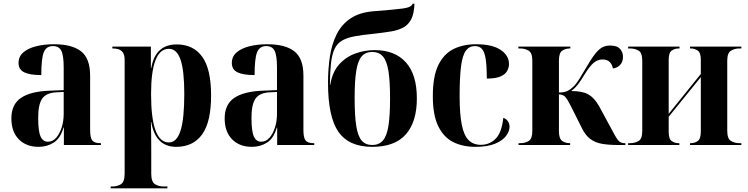

<svg xmlns="http://www.w3.org/2000/svg" viewBox="-20 -790 4074 1046"><path d="M190 10Q123 10 82.5 -31Q42 -72 42 -145Q42 -221 94 -256.5Q146 -292 250 -296L327 -299V-421Q327 -488 314 -513.5Q301 -539 268 -539Q232 -539 218.5 -505Q205 -471 205 -381Q143 -381 112 -396Q81 -411 81 -447Q81 -482 107 -504.5Q133 -527 177 -538Q221 -549 274 -549Q372 -549 421.5 -510.5Q471 -472 471 -378V-82Q471 -39 483 -24.5Q495 -10 527 -10H530V0H328V-95H326Q309 -36 272.5 -13Q236 10 190 10ZM241 -18Q267 -18 286 -39.5Q305 -61 316 -95.5Q327 -130 327 -170V-289L286 -287Q231 -284 209.5 -252Q188 -220 188 -149Q188 -75 201 -46.5Q214 -18 241 -18Z M583 236V226H592Q619 226 639 213.5Q659 201 659 156V-464Q659 -491 649 -504.5Q639 -518 624.5 -522Q610 -526 595 -526H592V-536H802V-419H804Q826 -548 943 -548Q1033 -548 1081.5 -481Q1130 -414 1130 -270Q1130 -125 1081 -57.5Q1032 10 940 10Q827 10 804 -125H802Q803 -93 803.5 -57.5Q804 -22 804 13V156Q804 201 824.5 213.5Q845 226 871 226H892V236ZM900 -14Q943 -14 963.5 -78Q984 -142 984 -278Q984 -406 963.5 -465Q943 -524 900 -524Q851 -524 827 -461.5Q803 -399 803 -278Q803 -14 900 -14Z M1352 10Q1285 10 1244.5 -31Q1204 -72 1204 -145Q1204 -221 1256 -256.5Q1308 -292 1412 -296L1489 -299V-421Q1489 -488 1476 -513.5Q1463 -539 1430 -539Q1394 -539 1380.5 -505Q1367 -471 1367 -381Q1305 -381 1274 -396Q1243 -411 1243 -447Q1243 -482 1269 -504.5Q1295 -527 1339 -538Q1383 -549 1436 -549Q1534 -549 1583.5 -510.5Q1633 -472 1633 -378V-82Q1633 -39 1645 -24.5Q1657 -10 1689 -10H1692V0H1490V-95H1488Q1471 -36 1434.5 -13Q1398 10 1352 10ZM1403 -18Q1429 -18 1448 -39.5Q1467 -61 1478 -95.5Q1489 -130 1489 -170V-289L1448 -287Q1393 -284 1371.5 -252Q1350 -220 1350 -149Q1350 -75 1363 -46.5Q1376 -18 1403 -18Z M2008 10Q1881 10 1824 -71.5Q1767 -153 1767 -339Q1767 -413 1777 -480.5Q1787 -548 1813.5 -602Q1840 -656 1889.5 -689.5Q1939 -723 2018 -729Q2124 -737 2173.5 -743.5Q2223 -750 2228 -770H2238Q2236 -716 2220.5 -685.5Q2205 -655 2177 -640Q2149 -625 2109 -618.5Q2069 -612 2016 -606Q1953 -600 1911 -592Q1869 -584 1843 -568.5Q1817 -553 1803 -524Q1789 -495 1783.5 -447.5Q1778 -400 1777 -328H1779Q1791 -399 1828.5 -440Q1866 -481 1917 -499Q1968 -517 2021 -517Q2131 -517 2191 -450.5Q2251 -384 2251 -254Q2251 -126 2191 -58Q2131 10 2008 10ZM2008 0Q2044 0 2065.5 -24Q2087 -48 2096 -103.5Q2105 -159 2105 -254Q2105 -349 2096 -404Q2087 -459 2065.5 -483Q2044 -507 2008 -507Q1972 -507 1951 -483.5Q1930 -460 1921 -405Q1912 -350 1912 -255Q1912 -159 1921 -103Q1930 -47 1951 -23.5Q1972 0 2008 0Z M2570 10Q2501 10 2449 -16Q2397 -42 2367.5 -102.5Q2338 -163 2338 -266Q2338 -374 2368 -435.5Q2398 -497 2451 -523Q2504 -549 2573 -549Q2661 -549 2707 -518.5Q2753 -488 2753 -441Q2753 -423 2743.5 -404.5Q2734 -386 2708 -374Q2682 -362 2632 -362Q2632 -430 2626 -468.5Q2620 -507 2606 -523Q2592 -539 2567 -539Q2537 -539 2518.5 -514.5Q2500 -490 2492 -431Q2484 -372 2484 -267Q2484 -170 2495.5 -111.5Q2507 -53 2532.5 -27Q2558 -1 2600 -1Q2647 -1 2680 -34Q2713 -67 2722 -148Q2738 -143 2747 -129.5Q2756 -116 2756 -99Q2756 -75 2737.5 -50Q2719 -25 2678 -7.5Q2637 10 2570 10Z M2805 0V-10H2814Q2841 -10 2860.5 -22Q2880 -34 2880 -76V-460Q2880 -502 2860 -514Q2840 -526 2813 -526H2804V-536H3087V-526H3085Q3061 -526 3043 -514Q3025 -502 3025 -460V-286Q3053 -286 3070.5 -294Q3088 -302 3110 -324Q3123 -338 3139 -364.5Q3155 -391 3179 -431Q3215 -493 3241 -517.5Q3267 -542 3303 -542Q3342 -542 3358 -523.5Q3374 -505 3374 -481Q3374 -451 3357 -435Q3340 -419 3319 -417Q3315 -439 3301.5 -452.5Q3288 -466 3263 -466Q3236 -466 3214.5 -448Q3193 -430 3167 -388Q3146 -353 3130 -332Q3114 -311 3092 -294Q3153 -294 3185.5 -275.5Q3218 -257 3243 -213L3294 -119Q3318 -74 3331 -50.5Q3344 -27 3355 -18.5Q3366 -10 3383 -10H3387V0H3349Q3297 0 3259.5 -6.5Q3222 -13 3195 -33.5Q3168 -54 3148 -96L3101 -190Q3083 -226 3072.5 -244Q3062 -262 3052 -268.5Q3042 -275 3025 -276V-76Q3025 -34 3043 -22Q3061 -10 3084 -10H3086V0Z M3402 0V-10H3413Q3438 -10 3458.5 -21.5Q3479 -33 3479 -77V-459Q3479 -503 3458.5 -514.5Q3438 -526 3413 -526H3402V-536H3682V-526H3678Q3657 -526 3640 -515Q3623 -504 3623 -464V-170L3798 -387V-465Q3798 -503 3781 -514.5Q3764 -526 3744 -526H3739V-536H4019V-526H4008Q3983 -526 3962.5 -514Q3942 -502 3942 -459V-78Q3942 -34 3962.5 -22Q3983 -10 4008 -10H4019V0H3739V-10H3744Q3764 -10 3781 -21.5Q3798 -33 3798 -74V-370L3623 -154V-72Q3623 -32 3640 -21Q3657 -10 3677 -10H3681V0Z"/></svg>

Font: Noto Serif Display SemiCondensed
Style: Bold
Weight: 700
Width: 4
Designer: Monotype Design Team
Foundry: Monotype Imaging Inc.
Version: Version 2.009